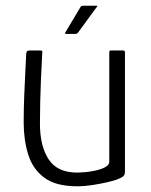

<svg xmlns="http://www.w3.org/2000/svg" viewBox="-20 -649 530 673"><path d="M251 4Q176 4 135.5 -26Q95 -56 79 -107Q63 -158 63 -220Q63 -268 65 -315.5Q67 -363 69 -402Q71 -441 72 -462Q73 -469 76 -470.5Q79 -472 86 -472H118Q125 -472 127 -471Q129 -470 128 -462Q128 -455 126.5 -430Q125 -405 123.5 -369.5Q122 -334 121 -293.5Q120 -253 120 -216Q120 -137 150.5 -90.5Q181 -44 251 -44Q259 -44 277.5 -45.5Q296 -47 316 -51.5Q336 -56 349.5 -63.5Q363 -71 363 -82V-465Q363 -468 364 -470Q365 -472 367 -472H412Q414 -472 416 -471Q418 -470 418 -466V-48Q418 -36 412 -31Q406 -26 388 -19Q380 -16 357 -10.5Q334 -5 305 -0.5Q276 4 251 4ZM213 -530Q208 -530 208 -532Q208 -534 210 -537L262 -624Q264 -629 273 -629H317Q320 -629 321 -627.5Q322 -626 318 -623L253 -534Q251 -532 249 -531Q247 -530 243 -530Z"/></svg>

Font: Glory Thin Light
Style: Regular
Weight: 300
Version: Version 1.011